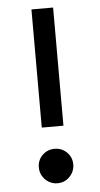

<svg xmlns="http://www.w3.org/2000/svg" viewBox="-52 -733 404 777"><g transform="rotate(-5 150.0 -345.0)"><path d="M106 -220V-700H194V-220ZM150 10Q131 10 115 0.5Q99 -9 89.5 -25Q80 -41 80 -60Q80 -90 100.5 -110Q121 -130 150 -130Q179 -130 199.5 -110Q220 -90 220 -60Q220 -41 210.5 -25Q201 -9 185.5 0.5Q170 10 150 10Z"/></g></svg>

Font: Golos Text
Style: Regular
Weight: 400
Designer: A.Korolkova, Vitaly Kuzmin
Foundry: ParaType Ltd
Version: Version 2.004